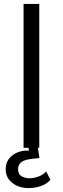

<svg xmlns="http://www.w3.org/2000/svg" viewBox="-20 -753 320 978"><path d="M180 -733V0H100V-733ZM9 110Q9 64 43.5 38Q78 12 128 14L119 -25H169L181 52L144 56Q105 60 88.5 73Q72 86 72 109Q72 135 90.5 145Q109 155 131 155Q152 155 175.5 146.5Q199 138 215 120L237 163Q220 183 190 194Q160 205 126 205Q76 205 42.5 178.5Q9 152 9 110Z"/></svg>

Font: Kreadon
Style: Regular
Weight: 400
Designer: kohakuno
Foundry: StudioGnu
Version: Version 1.000;Glyphs 3.1.2 (3151)